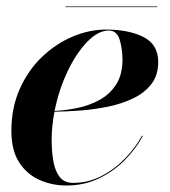

<svg xmlns="http://www.w3.org/2000/svg" viewBox="-20 -561 522 591"><path d="M181.6 -541H464V-539H181.6ZM139 -130Q139 -96 144.1 -65.8Q149.1 -35.6 163.3 -16.8Q177.5 2 205 2Q251 2 291.6 -18.8Q332.2 -39.6 364.4 -72.8Q396.5 -106 417 -143H420Q399.5 -104.5 365.3 -69.4Q331.1 -34.4 285.3 -12.2Q239.5 10 184 10Q140.5 10 101.9 -7Q63.2 -24 39.1 -61Q15 -98 15 -158Q15 -229.6 40.8 -287.2Q66.5 -344.8 109.1 -385.6Q151.8 -426.5 203.2 -448.2Q254.6 -470 306 -470Q376.5 -470 421.8 -447Q467 -424 467 -370Q467 -329 445.5 -301.6Q424 -274.2 388.6 -257.6Q353.2 -240.9 310.8 -232.3Q268.2 -223.8 225.6 -220.7Q183 -217.6 147.6 -217.1Q139 -172.2 139 -130ZM315 -467Q282 -467 248.4 -432.2Q214.8 -397.5 187.9 -341.1Q161 -284.6 148.1 -219.6Q182.9 -221.2 219.4 -228.9Q256 -236.6 287.2 -253.9Q318.5 -271.2 337.8 -301.4Q357 -331.5 357 -378Q357 -410.2 348.4 -438.6Q339.8 -467 315 -467Z"/></svg>

Font: Bodoni* 72 Medium
Style: Italic
Weight: 500
Italic angle: -13°
Version: Version 1.002; ttfautohint (v0.97) -l 8 -r 50 -G 200 -x 14 -